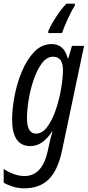

<svg xmlns="http://www.w3.org/2000/svg" viewBox="-43 -786 479 1046"><path d="M295 -606Q304 -634 326.5 -683.5Q349 -733 365 -755L364 -766H319Q292 -739 263 -694.5Q234 -650 220 -616V-606ZM104 -143Q104 -185 113 -241.5Q122 -298 140.5 -352Q159 -406 185.5 -441.5Q212 -477 246 -477Q300 -477 300 -405Q300 -365 290.5 -306.5Q281 -248 262 -191Q243 -134 215.5 -96Q188 -58 153 -58Q104 -58 104 -143ZM295 34 415 -536H349L329 -468H326Q306 -546 239 -546Q184 -546 143.5 -503.5Q103 -461 76 -396Q49 -331 36 -261Q23 -191 23 -135Q23 10 123 10Q189 10 241 -70H243Q230 -26 225 1L217 37Q187 173 91 173Q59 173 27.5 160.5Q-4 148 -23 134V209Q-4 221 26 230.5Q56 240 89 240Q172 240 222 191.5Q272 143 295 34Z"/></svg>

Font: Noto Sans Display Condensed
Style: Italic
Weight: 400
Width: 3
Designer: Monotype Design team
Foundry: Monotype Imaging Inc.
Version: 1.000